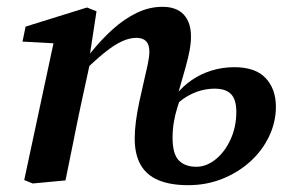

<svg xmlns="http://www.w3.org/2000/svg" viewBox="-20 -529 853 563"><path d="M76 9 51 -1 143 -431 175 -400 46 -407 55 -451 235 -507 263 -496 243 -365 248 -363 218 -225Q206 -169 195 -113Q184 -57 172 0ZM532 14Q480 14 445 -0.5Q410 -15 392.5 -45.5Q375 -76 375 -123Q375 -146 378.5 -173Q382 -200 388.5 -230.5Q395 -261 403 -295Q409 -320 413.5 -341.5Q418 -363 418 -378Q418 -398 408.5 -408Q399 -418 380 -418Q360 -418 338 -408Q316 -398 289.5 -377Q263 -356 229 -323L225 -373H245Q277 -413 311 -443.5Q345 -474 381.5 -491.5Q418 -509 456 -509Q498 -509 519 -486Q540 -463 540 -422Q540 -403 536 -381.5Q532 -360 524 -331Q516 -302 504 -261L513 -255Q506 -233 499.5 -212Q493 -191 489.5 -169.5Q486 -148 486 -125Q486 -78 504 -59Q522 -40 556 -40Q585 -40 612 -61.5Q639 -83 656 -120Q673 -157 673 -201Q673 -237 657.5 -253Q642 -269 610 -269Q573 -269 539 -252Q505 -235 478 -202L470 -252H497Q516 -276 542 -294Q568 -312 600 -322Q632 -332 667 -332Q729 -332 759 -300Q789 -268 789 -216Q789 -171 769 -129Q749 -87 713.5 -55Q678 -23 631.5 -4.5Q585 14 532 14Z"/></svg>

Font: Source Serif 4 SemiBold
Style: Italic
Weight: 600
Italic angle: -12°
Designer: Frank Grießhammer
Foundry: Adobe Systems Incorporated
Version: Version 4.004;hotconv 1.0.116;makeotfexe 2.5.65601